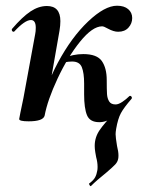

<svg xmlns="http://www.w3.org/2000/svg" viewBox="-20 -416 500 671"><path d="M292 225Q307 214 312.5 203.5Q318 193 320 180Q321 176 321 167Q321 151 316 133Q315 128 313 116Q311 104 311 94Q311 64 328 39Q345 14 383 -25Q391 -34 406 -50Q421 -66 432 -80L440 -71Q413 -40 402.5 -20.5Q392 -1 386 34Q384 46 384 53Q384 64 389 94Q394 114 394 127Q394 135 393 139Q391 150 382.5 159Q374 168 353 186Q318 214 298 234Q296 236 293 231Q290 226 292 225ZM389 -396Q414 -396 428 -384Q442 -372 442 -353Q442 -334 429 -319.5Q416 -305 393 -305Q377 -305 357 -316Q343 -324 337 -324Q303 -324 259.5 -270Q216 -216 181 -141Q146 -66 136 -12L118 -14Q135 -109 182.5 -197.5Q230 -286 288 -341Q346 -396 389 -396ZM47 0 51 -21Q61 -68 62 -74L103 -297Q105 -306 105 -319Q105 -346 88 -346Q67 -346 30 -306Q29 -305 27 -305Q24 -305 22 -308.5Q20 -312 22 -315Q58 -357 86.5 -376Q115 -395 144 -395Q191 -395 191 -342Q191 -327 188 -309L136 -12Q131 8 80 8Q47 8 47 0ZM274 -86V-124Q274 -161 266 -181Q258 -201 232 -201Q219 -201 205 -198L200 -212Q235 -227 271 -227Q319 -227 336 -202.5Q353 -178 353 -136Q353 -102 354 -87Q355 -72 361.5 -61.5Q368 -51 384 -51Q394 -51 407.5 -60Q421 -69 432 -80Q433 -81 435 -81Q438 -81 440 -77.5Q442 -74 440 -71Q402 -27 377.5 -8Q353 11 327 11Q294 11 284 -13.5Q274 -38 274 -86Z"/></svg>

Font: Cormorant Infant
Style: Bold Italic
Weight: 700
Italic angle: -10°
Designer: Christian Thalmann (Catharsis Fonts)
Foundry: Catharsis Fonts
Version: Version 4.000